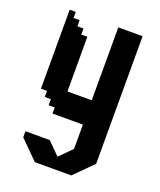

<svg xmlns="http://www.w3.org/2000/svg" viewBox="-132 -550 722 866"><g transform="rotate(20 229.5 -117.0)"><path d="M285.3 -466.7V-116.7H168.7V-379.2H139.5V-408.3H110.3V-437.5H81.2V-466.7H52V-87.5H81.2V-58.4H110.3V-29.2H139.5V0H285.3V116.7L227 175L168.7 116.7H52V145.8L139.5 233.3H314.5L402 145.8V-466.7Z"/></g></svg>

Font: Stepalange
Style: Regular
Weight: 400
Designer: Szymon Furjan
Version: Version 1.005;Fontself Maker 3.5.8